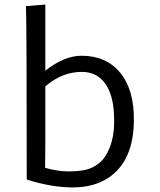

<svg xmlns="http://www.w3.org/2000/svg" viewBox="-20 -818 707 848"><path d="M98.1 -24.9Q98.1 -685.1 94.7 -791L180.2 -797.9V-505.9Q264.2 -571.8 339.8 -571.8Q448.7 -571.8 510.3 -497.6Q573.2 -421.4 571.3 -283.7Q569.3 -107.9 460.4 -33.7Q395 9.8 301.8 9.8Q208.5 9.8 98.1 -24.9ZM180.2 -195.3 179.7 -121.1Q179.2 -99.1 179.2 -76.7Q235.4 -61 281.5 -61Q327.6 -61 358.6 -68.1Q389.6 -75.2 418 -97.7Q446.3 -120.1 464.8 -167Q483.4 -213.9 484.1 -274.7Q484.9 -335.4 475.6 -375.7Q466.3 -416 448.2 -443.8Q410.6 -500.5 341.8 -500.5Q253.9 -500.5 180.2 -436.5Z"/></svg>

Font: Duru Sans
Style: Regular
Weight: 400
Designer: Onur Yazõcõgil
Foundry: Onur Yazõcõgil
Version: Version 1.002